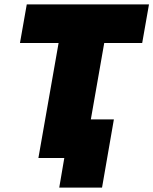

<svg xmlns="http://www.w3.org/2000/svg" viewBox="-20 -720 699 875"><path d="M155 0H273L250 135H445L499 -176H394L455 -524H628L659 -700H102L71 -524H247Z"/></svg>

Font: Fixel Display 20240404 Black
Style: Italic
Weight: 900
Italic angle: -10°
Designer: AlfaBravo + MacPaw
Foundry: Kyrylo Tkachov, Marchela Mozhyna, Serhii Makarenko, Maria Weinstein, Zakhar Kryvoshyya
Version: Version 1.211;Glyphs 3.2 (3225)